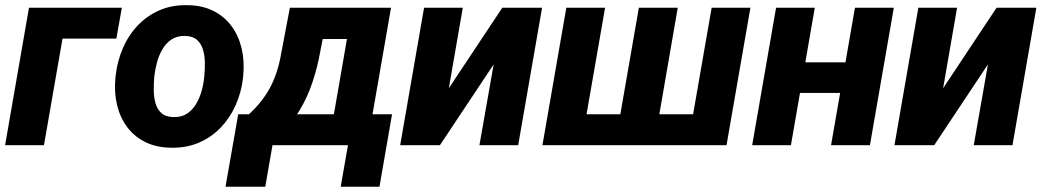

<svg xmlns="http://www.w3.org/2000/svg" viewBox="-24 -558 4009 738"><path d="M444.3 -528.3 423.3 -409.7H216.3L145 0H-4.4L87.4 -528.3Z M419.4 -255.9 420.4 -266.1Q426.8 -322.8 448.2 -372.6Q469.7 -422.4 505.4 -460Q541 -497.6 589.4 -518.6Q637.7 -539.6 697.8 -538.1Q755.4 -537.1 797.6 -515.4Q839.8 -493.7 866.7 -456.5Q893.6 -419.4 904.8 -371.6Q916 -323.7 911.1 -270L910.2 -259.3Q903.8 -203.1 881.8 -153.8Q859.9 -104.5 824.2 -67.4Q788.6 -30.3 740.2 -9.5Q691.9 11.2 632.3 9.8Q575.2 8.8 533 -12.7Q490.7 -34.2 463.9 -70.8Q437 -107.4 425.8 -154.8Q414.6 -202.1 419.4 -255.9ZM569.3 -266.1 568.4 -255.9Q566.9 -233.9 567.1 -208.7Q567.4 -183.6 574 -160.6Q580.6 -137.7 596.4 -123.3Q612.3 -108.9 641.1 -107.9Q672.4 -106.9 693.8 -120.6Q715.3 -134.3 729.2 -157.5Q743.2 -180.7 750.7 -207.5Q758.3 -234.4 760.7 -259.8L761.7 -270Q763.7 -291.5 763.4 -317.1Q763.2 -342.8 756.6 -366Q750 -389.2 733.9 -404.1Q717.8 -418.9 689 -419.9Q657.7 -420.9 636 -406.7Q614.3 -392.6 600.6 -369.1Q586.9 -345.7 579.6 -318.6Q572.3 -291.5 569.3 -266.1Z M1090.3 -528.3H1239.7L1206.5 -357.4Q1196.8 -301.8 1177.2 -242.4Q1157.7 -183.1 1125.5 -130.6Q1093.3 -78.1 1045.9 -42.7Q998.5 -7.3 934.1 0H908.2L919.4 -116.7L931.6 -117.7Q960 -143.6 980.7 -170.2Q1001.5 -196.8 1016.4 -225.6Q1031.2 -254.4 1041.3 -286.9Q1051.3 -319.3 1057.6 -356.9ZM1130.9 -528.3H1479L1387.2 0H1238.8L1309.6 -408.2H1110.4ZM891.6 -118.7H1482.9L1434.6 159.7H1285.6L1313.5 0H1023.4L995.6 159.7H842.8Z M1701.2 -218.8 1906.7 -528.3H2059.6L1967.8 0H1818.8L1873.5 -310.5L1667 0H1514.2L1606 -528.3H1754.9Z M2152.8 -528.3H2301.8L2230.5 -118.7H2360.4L2431.6 -528.3H2581.1L2510.3 -118.7H2640.1L2711.4 -528.3H2860.4L2768.6 0H2061Z M3278.3 -318.4 3257.3 -200.7H2998L3019 -318.4ZM3107.9 -528.3 3016.1 0H2867.2L2959 -528.3ZM3411.6 -528.3 3319.8 0H3170.4L3262.2 -528.3Z M3601.1 -218.8 3806.6 -528.3H3959.5L3867.7 0H3718.8L3773.4 -310.5L3566.9 0H3414.1L3505.9 -528.3H3654.8Z"/></svg>

Font: Roboto ExtraBold
Style: Italic
Weight: 800
Designer: Christian Robertson
Foundry: Google
Version: Version 3.009; 2024